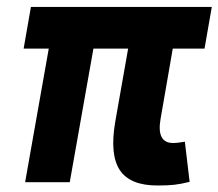

<svg xmlns="http://www.w3.org/2000/svg" viewBox="-20 -538 645 567"><path d="M444.8 9.8Q363.8 9.8 333.7 -35.9Q303.7 -81.5 320.3 -178.2L358.4 -394.5H255.9L186 0H54.2L124 -394.5H49.8L71.3 -517.6H605.5L584 -394.5H490.2L454.1 -186.5Q441.9 -115.7 491.2 -115.7Q498.5 -115.7 506.8 -116.7Q515.1 -117.7 525.9 -119.6L540 -1Q514.6 5.4 495.1 7.6Q475.6 9.8 444.8 9.8Z"/></svg>

Font: Cascadia Mono
Style: Bold Italic
Weight: 700
Italic angle: -10°
Monospace: yes
Designer: Aaron Bell
Foundry: Saja Typeworks
Version: Version 2404.023; ttfautohint (v1.8.4)